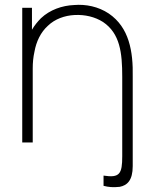

<svg xmlns="http://www.w3.org/2000/svg" viewBox="-20 -595 637 802"><path d="M434.4 -538.5C390.6 -567.7 338.5 -578.1 289.6 -574C239.6 -571.9 188.5 -554.2 151 -518.8C136.5 -504.2 124 -488.5 113.5 -470.8V-562.5H72.9V0H116.7V-309.4C116.7 -333.3 118.8 -356.2 124 -379.2C131.2 -420.8 150 -460.4 180.2 -487.5C209.4 -515.6 250 -530.2 291.7 -532.3C334.4 -534.4 376 -525 410.4 -503.1C481.3 -455.2 490.6 -375 490.6 -274V57.3C490.6 131.2 480.2 149 412.5 138.5V181.2C433.3 186.5 451 188.5 480.2 185.4C511.5 179.2 534.4 158.3 534.4 99V-274C536.5 -380.2 519.8 -480.2 434.4 -538.5Z"/></svg>

Font: Manrope3 Thin
Style: Regular
Weight: 100
Width: 4
Designer: Mikhail Sharanda
Foundry: Mikhail Sharanda
Version: Version 3.000;PS 003.000;hotconv 1.0.88;makeotf.lib2.5.64775